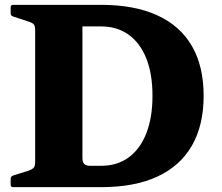

<svg xmlns="http://www.w3.org/2000/svg" viewBox="-20 -772 917 792"><path d="M125 0V-752H320V-123Q320 -102 328 -95Q336 -88 352 -88H397Q463 -88 510.5 -122.5Q558 -157 583.5 -222Q609 -287 609 -377Q609 -467 583.5 -531Q558 -595 510.5 -629Q463 -663 397 -663H320V-752H397Q535 -752 629.5 -708.5Q724 -665 772 -581.5Q820 -498 820 -377Q820 -255 771.5 -171Q723 -87 629 -43.5Q535 0 397 0ZM24 -742Q24 -752 34 -752H320V-548H125V-648Q125 -663 120.5 -670Q116 -677 98 -683L34 -704Q24 -707 24 -717ZM34 0Q24 0 24 -10V-35Q24 -44 34 -48L98 -68Q116 -75 120.5 -82Q125 -89 125 -104V-204H320V0Z"/></svg>

Font: Hahmlet ExtraBold
Style: Regular
Weight: 800
Designer: Minjoo Ham & Mark Frömberg
Foundry: hypertype
Version: Version 1.002